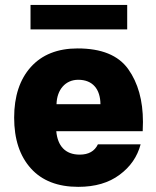

<svg xmlns="http://www.w3.org/2000/svg" viewBox="-20 -742 622 768"><path d="M102.1 -722.2V-624.5H488.8V-722.2ZM550.8 -217.3C551.3 -230 551.8 -242.2 551.8 -254.4C551.8 -339.8 532.2 -410.6 492.7 -465.8C453.1 -521 385.7 -548.3 290.5 -548.3C210.4 -548.3 147.9 -523.4 103.5 -474.1C59.1 -424.8 36.6 -356.9 36.6 -271.5C36.6 -185.1 59.1 -117.7 103.5 -68.4C147.9 -19 211.4 5.4 293 5.4C360.4 5.4 415.5 -10.7 458.5 -43C501.5 -74.7 529.3 -115.2 542.5 -164.6H371.6C358.4 -137.2 334.5 -123.5 298.8 -123.5C240.7 -123.5 210.4 -158.7 205.1 -217.3ZM206.1 -325.2C207.5 -383.3 241.7 -422.9 293 -422.9C351.6 -422.9 381.3 -384.3 381.8 -325.2Z"/></svg>

Font: Estedad ExtraBold
Style: Regular
Weight: 800
Designer: Amin Abedi
Version: Version 7.3